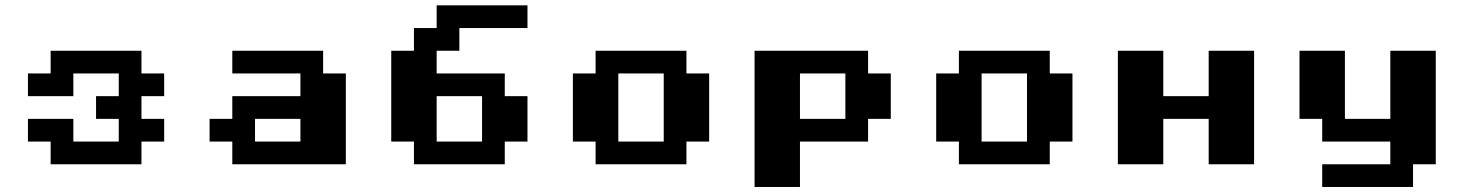

<svg xmlns="http://www.w3.org/2000/svg" viewBox="-20 -628 5596 734"><path d="M173.6 -86.8H86.8V-173.6H260.4V-86.8H434V-173.6H347.2V-260.4H434V-347.2H260.4V-260.4H86.8V-347.2H173.6V-434H520.8V-347.2H607.6V-260.4H520.8V-173.6H607.6V-86.8H520.8V0H173.6Z M868.1 0V-86.8H781.2V-173.6H868.1V-260.4H1128.5V-347.2H868.1V-434H1215.3V-347.2H1302.1V0ZM954.9 -86.8H1128.5V-173.6H954.9Z M1562.5 0V-86.8H1475.7V-434H1562.5V-520.8H1649.3V-607.6H1996.5V-520.8H1736.1V-434H1649.3V-347.2H1909.7V-260.4H1996.5V-86.8H1909.7V0ZM1649.3 -86.8H1822.9V-260.4H1649.3Z M2256.9 0V-86.8H2170.1V-347.2H2256.9V-434H2604.2V-347.2H2691V-86.8H2604.2V0ZM2343.8 -86.8H2517.4V-347.2H2343.8Z M2864.6 86.8V-434H3298.6V-347.2H3385.4V-173.6H3298.6V-86.8H3038.2V86.8ZM3038.2 -173.6H3211.8V-347.2H3038.2Z M3645.8 0V-86.8H3559V-347.2H3645.8V-434H3993.1V-347.2H4079.9V-86.8H3993.1V0ZM3732.6 -86.8H3906.2V-347.2H3732.6Z M4253.5 0V-434H4427.1V-260.4H4600.7V-434H4774.3V0H4600.7V-173.6H4427.1V0Z M5034.7 0H5295.1V-86.8H5034.7V-173.6H4947.9V-434H5121.5V-173.6H5295.1V-434H5468.8V0H5381.9V86.8H5034.7Z"/></svg>

Font: 8-bit Operator+ 8
Style: Bold
Weight: 700
Designer: GrandChaos9000
Version: Version 1.3.0 - August 1, 2014